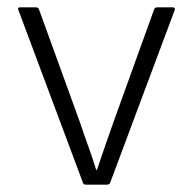

<svg xmlns="http://www.w3.org/2000/svg" viewBox="-20 -503 526 523"><path d="M214 0Q208 0 206 -5L30 -476Q27 -483 35 -483H77Q84 -483 86 -478L197 -172Q208 -139 220 -106Q232 -73 242 -40H244Q255 -73 266.5 -106Q278 -139 290 -173L400 -478Q402 -483 408 -483H450Q458 -483 456 -476L280 -5Q278 0 271 0Z"/></svg>

Font: Sofia Sans Light
Style: Regular
Weight: 300
Designer: Botio Nikoltchev, Ani Petrova
Foundry: lettersoup
Version: Version 4.100; ttfautohint (v1.8.3)